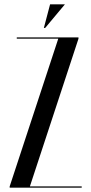

<svg xmlns="http://www.w3.org/2000/svg" viewBox="-20 -873 425 893"><path d="M190 -743 282 -853H213L184 -743ZM251 -693 25 -6V0H360V-6H119L345 -693V-699H58V-693Z"/></svg>

Font: Moniqa SemBd Display
Style: Regular
Weight: 600
Designer: Rajesh Rajput
Foundry: Rajesh Rajput
Version: Version 1.000